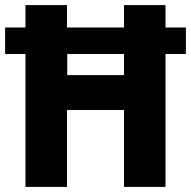

<svg xmlns="http://www.w3.org/2000/svg" viewBox="-22 -734 750 754"><path d="M78 0V-522H-2V-626H78V-714H241V-626H465V-714H628V-626H708V-522H628V0H465V-302H241V0ZM242 -439H465V-522H242Z"/></svg>

Font: Noto Sans Kannada SemiCondensed ExtraBold
Style: Regular
Weight: 800
Width: 4
Designer: Jelle Bosma - Monotype Design Team
Foundry: Monotype Imaging Inc.
Version: Version 2.005; ttfautohint (v1.8.4.7-5d5b)